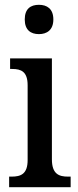

<svg xmlns="http://www.w3.org/2000/svg" viewBox="-20 -779 326 799"><path d="M142 -637C175 -637 202 -654 202 -698C202 -743 175 -759 142 -759C108 -759 83 -743 83 -698C83 -654 108 -637 142 -637ZM18 0H274V-44H263C225 -44 196 -55 196 -116V-536H22V-492H31C68 -492 95 -481 95 -424V-113C95 -54 66 -44 28 -44H18Z"/></svg>

Font: Noto Serif Bengali Condensed Medium
Style: Regular
Weight: 500
Width: 3
Designer: Juan Bruce, Universal Thirst, Indian Type Foundry and the Monotype Design Team.
Foundry: Monotype Imaging Inc.
Version: Version 2.003